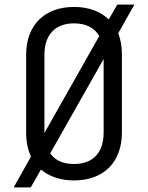

<svg xmlns="http://www.w3.org/2000/svg" viewBox="-20 -770 640 830"><path d="M39 40H113L157 -37C193 -7 241 10 300 10C428 10 507 -69 507 -197V-533C507 -568 502 -599 491 -626L561 -750H487L450 -686C414 -721 363 -740 300 -740C172 -740 93 -661 93 -533V-197C93 -158 100 -123 114 -93ZM172 -197V-533C172 -620 219 -669 300 -669C351 -669 389 -650 409 -614L172 -195C172 -197 172 -197 172 -197ZM300 -61C253 -61 218 -77 197 -107L428 -515V-197C428 -110 382 -61 300 -61Z"/></svg>

Font: JetBrains Mono Light
Style: Regular
Weight: 336
Monospace: yes
Designer: Philipp Nurullin, Konstantin Bulenkov
Foundry: JetBrains
Version: Version 2.305